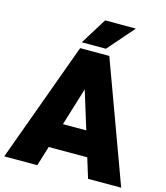

<svg xmlns="http://www.w3.org/2000/svg" viewBox="-133 -1000 952 1099"><g transform="rotate(15 342.5 -450.5)"><path d="M0 0ZM456.5 -117.7H228L191.9 0H-3.9L255.4 -710.9H379.4H428.2L689 0H492.7ZM411.1 -265.1 341.8 -489.7 272.9 -265.1ZM534.7 -901.4 398.9 -745.6H255.9L352.5 -901.4Z"/></g></svg>

Font: Heebo Black
Style: Regular
Weight: 900
Designer: Oded Ezer
Foundry: Meir Sadan
Version: Version 2.001; ttfautohint (v1.5.14-ce02) -l 8 -r 50 -G 200 